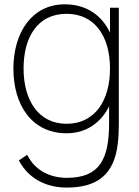

<svg xmlns="http://www.w3.org/2000/svg" viewBox="-20 -598 640 884"><path d="M486.5 -562.5V-447.9C447.9 -528.1 378.1 -578.1 278.1 -578.1C127.1 -578.1 41.7 -447.9 41.7 -282.3C41.7 -113.5 127.1 15.6 286.5 15.6C377.1 15.6 443.8 -32.3 482.3 -108.3V-31.3C482.3 135.4 438.5 220.8 287.5 220.8C217.7 220.8 142.7 191.7 105.2 114.6L66.7 140.6C117.7 235.4 206.3 265.6 287.5 265.6C432.3 265.6 505.2 202.1 521.9 65.6C526 34.4 527.1 3.1 527.1 -31.3V-562.5ZM286.5 -28.1C156.2 -28.1 88.5 -137.5 88.5 -282.3C88.5 -426 152.1 -534.4 286.5 -534.4C417.7 -534.4 486.5 -429.2 486.5 -282.3C486.5 -137.5 418.8 -28.1 286.5 -28.1Z"/></svg>

Font: Manrope3 Thin
Style: Regular
Weight: 100
Width: 4
Designer: Mikhail Sharanda
Foundry: Mikhail Sharanda
Version: Version 3.000;PS 003.000;hotconv 1.0.88;makeotf.lib2.5.64775